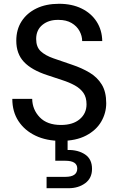

<svg xmlns="http://www.w3.org/2000/svg" viewBox="-20 -732 627 1014"><path d="M302 12Q225 12 167.5 -15.5Q110 -43 77.5 -92.5Q45 -142 45 -210H150Q151 -153 190 -112.5Q229 -72 302 -72Q365 -72 401 -102.5Q437 -133 437 -181Q437 -218 420.5 -241.5Q404 -265 375 -281Q346 -297 308.5 -309Q271 -321 230 -335Q147 -362 106.5 -405Q66 -448 66 -517Q66 -576 94 -619.5Q122 -663 172.5 -687.5Q223 -712 292 -712Q360 -712 411 -687Q462 -662 490.5 -617.5Q519 -573 520 -515H414Q414 -542 400 -568Q386 -594 358 -610.5Q330 -627 289 -627Q238 -628 204.5 -601Q171 -574 171 -526Q171 -484 195 -461.5Q219 -439 262 -424Q305 -409 361 -390Q412 -373 453 -348.5Q494 -324 517.5 -285.5Q541 -247 541 -187Q541 -135 514.5 -89.5Q488 -44 434.5 -16Q381 12 302 12ZM226 262V202H325Q388 202 388 158Q388 117 325 117H272V-5H337V60Q392 59 429 83.5Q466 108 466 160Q466 209 430 235.5Q394 262 342 262Z"/></svg>

Font: DM Sans Medium
Style: Regular
Weight: 500
Designer: Colophon Foundry, Jonny Pinhorn
Foundry: Colophon Foundry
Version: Version 4.004; ttfautohint (v1.8.4.7-5d5b)